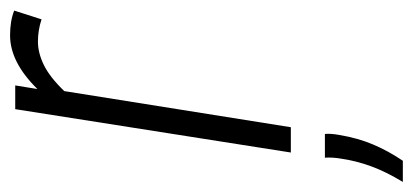

<svg xmlns="http://www.w3.org/2000/svg" viewBox="-286 -350 801 372"><g transform="rotate(-90 114.0 -163.5)"><path d="M135 -534 128 -491Q180 -544 232 -544Q260 -544 280 -536L263 -483Q242 -490 220 -490Q198 -490 174.5 -478.5Q151 -467 124 -439L54 0H5L89 -534ZM-5 66H41Q42 78 39 94Q33 130 20.5 159.5Q8 189 -11 217H-52Q-32 184 -21.5 155Q-11 126 -7 98Q-4 81 -5 66Z"/></g></svg>

Font: Georama Condensed Light
Style: Italic
Weight: 300
Width: 3
Italic angle: -9°
Designer: Jean-Baptiste Levee
Foundry: Production Type
Version: Version 1.000